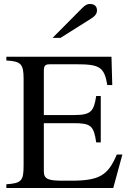

<svg xmlns="http://www.w3.org/2000/svg" viewBox="-20 -948 651 968"><path d="M245 -757H285L439 -854C460 -867 469 -880 469 -896C469 -916 456 -928 434 -928C419 -928 410 -923 392 -905ZM597 -169H569C524 -63 481 -37 338 -37H302C228 -37 201 -42 201 -84V-327H352C438 -327 453 -314 465 -230H488V-464H465C453 -385 438 -368 352 -368H201V-588C201 -620 208 -624 236 -624H367C483 -624 506 -609 521 -519H546L542 -662H12V-643C87 -639 99 -624 99 -550V-114C99 -37 89 -24 12 -19V0H551Z"/></svg>

Font: STIX Math
Style: Regular
Weight: 400
Designer: MicroPress Inc., with final additions and corrections provided by Coen Hoffman, Elsevier (retired)
Version: Version 1.1.0